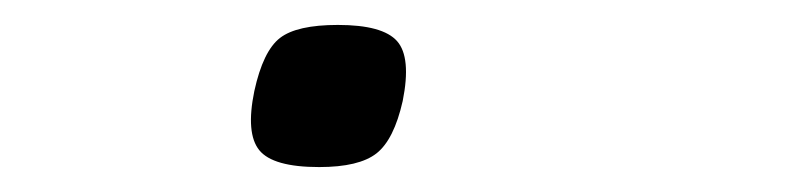

<svg xmlns="http://www.w3.org/2000/svg" viewBox="-20 -120 640 154"><path d="M236 14Q199 14 188 0.5Q177 -13 184 -47Q191 -79 204.5 -89.5Q218 -100 251 -100Q287 -100 298.5 -87Q310 -74 303 -39Q296 -8 282 3Q268 14 236 14Z"/></svg>

Font: Victor Mono Thin Thin
Style: Italic
Weight: 250
Italic angle: -12°
Monospace: yes
Version: Version 1.561;gftools[0.9.30]